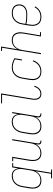

<svg xmlns="http://www.w3.org/2000/svg" viewBox="1260 -2035 980 3540"><g transform="rotate(-90 1750.0 -265.0)"><path d="M232 205V187H316L363 -100Q351 -75 332.5 -54Q314 -33 290.5 -18.5Q267 -4 240.5 2Q214 8 189 8Q162 8 137 1Q112 -6 93 -22Q74 -38 62.5 -60.5Q51 -83 46.5 -108Q42 -133 43 -160Q44 -187 48 -213L70 -343Q74 -368 82 -392.5Q90 -417 103.5 -440Q117 -463 136 -482.5Q155 -502 178.5 -514.5Q202 -527 227 -532.5Q252 -538 278 -538Q305 -538 330 -530.5Q355 -523 373.5 -505.5Q392 -488 402 -464.5Q412 -441 415 -415L434 -530H512V-512H451L335 187H394V205ZM195 -10Q217 -10 240 -15Q263 -20 283.5 -32Q304 -44 321 -62Q338 -80 349.5 -101Q361 -122 367.5 -144Q374 -166 378 -189L399 -319Q403 -342 404.5 -366Q406 -390 402.5 -413Q399 -436 389.5 -456.5Q380 -477 363.5 -492Q347 -507 324.5 -513.5Q302 -520 278 -520Q255 -520 232 -515Q209 -510 187.5 -498Q166 -486 148.5 -468Q131 -450 119 -429Q107 -408 100 -385.5Q93 -363 89 -340L68 -210Q64 -186 62.5 -162Q61 -138 65.5 -115Q70 -92 80.5 -71.5Q91 -51 108 -36.5Q125 -22 148 -16Q171 -10 195 -10Z M694 8Q668 8 643 1Q618 -6 599.5 -22Q581 -38 569.5 -61Q558 -84 554 -109Q550 -134 551 -160.5Q552 -187 556 -213L606 -512H547V-530H629L576 -210Q572 -187 570.5 -163Q569 -139 572.5 -116.5Q576 -94 585.5 -73.5Q595 -53 611.5 -38Q628 -23 650 -16.5Q672 -10 696 -10Q718 -10 741 -15Q764 -20 784.5 -32.5Q805 -45 821.5 -63Q838 -81 849.5 -101.5Q861 -122 867.5 -144Q874 -166 878 -189L934 -530H954L876 -59Q874 -49 875.5 -39.5Q877 -30 883 -23Q889 -16 898 -13Q907 -10 917 -10H928V8H914Q900 8 887.5 4Q875 0 866.5 -9.5Q858 -19 856 -32Q854 -45 856 -59L863 -98Q851 -75 833.5 -54Q816 -33 793 -18.5Q770 -4 744.5 2Q719 8 694 8Z M1189 8Q1162 8 1137 1Q1112 -6 1093 -22Q1074 -38 1062.5 -60.5Q1051 -83 1046.5 -108Q1042 -133 1043 -160Q1044 -187 1048 -213L1070 -343Q1074 -368 1082 -392.5Q1090 -417 1103.5 -440Q1117 -463 1136 -482.5Q1155 -502 1178.5 -514.5Q1202 -527 1227 -532.5Q1252 -538 1278 -538Q1305 -538 1330 -530.5Q1355 -523 1373.5 -505.5Q1392 -488 1402 -464.5Q1412 -441 1415 -415L1434 -530H1454L1376 -59Q1374 -49 1375.5 -39.5Q1377 -30 1383 -23Q1389 -16 1398 -13Q1407 -10 1417 -10H1428V8H1414Q1400 8 1387.5 4Q1375 0 1366.5 -9.5Q1358 -19 1356 -32Q1354 -45 1356 -59L1363 -100Q1351 -75 1332.5 -54Q1314 -33 1290.5 -18.5Q1267 -4 1240.5 2Q1214 8 1189 8ZM1195 -10Q1217 -10 1240 -15Q1263 -20 1283.5 -32Q1304 -44 1321 -62Q1338 -80 1349.5 -101Q1361 -122 1367.5 -144Q1374 -166 1378 -189L1399 -319Q1403 -342 1404.5 -366Q1406 -390 1402.5 -413Q1399 -436 1389.5 -456.5Q1380 -477 1363.5 -492Q1347 -507 1324.5 -513.5Q1302 -520 1278 -520Q1255 -520 1232 -515Q1209 -510 1187.5 -498Q1166 -486 1148.5 -468Q1131 -450 1119 -429Q1107 -408 1100 -385.5Q1093 -363 1089 -340L1068 -210Q1064 -186 1062.5 -162Q1061 -138 1065.5 -115Q1070 -92 1080.5 -71.5Q1091 -51 1108 -36.5Q1125 -22 1148 -16Q1171 -10 1195 -10Z M1792 8Q1771 8 1751 2Q1731 -4 1716.5 -17Q1702 -30 1693.5 -48Q1685 -66 1682 -86.5Q1679 -107 1680 -128.5Q1681 -150 1685 -171L1775 -717H1613V-735H1798L1704 -168Q1701 -149 1699.5 -131Q1698 -113 1700.5 -95Q1703 -77 1709.5 -61Q1716 -45 1728 -33Q1740 -21 1757 -15.5Q1774 -10 1792 -10Q1814 -10 1836 -19Q1858 -28 1875 -44.5Q1892 -61 1903 -82Q1914 -103 1921 -125L1939 -118Q1931 -94 1918 -70.5Q1905 -47 1885.5 -29Q1866 -11 1841.5 -1.5Q1817 8 1792 8Z M2204 8Q2177 8 2150.5 2Q2124 -4 2103 -19Q2082 -34 2068 -56.5Q2054 -79 2048 -104.5Q2042 -130 2043 -158Q2044 -186 2048 -213L2070 -343Q2074 -368 2081.5 -392.5Q2089 -417 2102.5 -440Q2116 -463 2135.5 -482.5Q2155 -502 2178 -514.5Q2201 -527 2226.5 -532.5Q2252 -538 2277 -538Q2301 -538 2323.5 -534Q2346 -530 2367 -523.5Q2388 -517 2408 -508Q2428 -499 2447 -488L2424 -351H2405L2426 -479Q2393 -497 2355.5 -508.5Q2318 -520 2278 -520Q2254 -520 2231 -515Q2208 -510 2187 -498Q2166 -486 2148.5 -468Q2131 -450 2119 -429Q2107 -408 2100 -385.5Q2093 -363 2089 -340L2068 -210Q2064 -186 2063 -161Q2062 -136 2067 -113Q2072 -90 2083.5 -69.5Q2095 -49 2113.5 -35Q2132 -21 2155.5 -15.5Q2179 -10 2204 -10Q2234 -10 2264 -19Q2294 -28 2319 -47.5Q2344 -67 2362 -93.5Q2380 -120 2390 -149L2409 -143Q2397 -111 2377.5 -82Q2358 -53 2330 -32Q2302 -11 2269 -1.5Q2236 8 2204 8Z M2521 0 2640 -717H2581V-735H2662L2612 -432Q2624 -455 2642 -476Q2660 -497 2682.5 -511.5Q2705 -526 2730.5 -532Q2756 -538 2781 -538Q2807 -538 2832 -531Q2857 -524 2876 -508Q2895 -492 2906 -469Q2917 -446 2921.5 -421Q2926 -396 2924.5 -369.5Q2923 -343 2919 -317L2869 -18H2928V0H2847L2900 -320Q2903 -343 2904.5 -367Q2906 -391 2902.5 -413.5Q2899 -436 2889.5 -456.5Q2880 -477 2863.5 -492Q2847 -507 2825 -513.5Q2803 -520 2779 -520Q2757 -520 2734 -515Q2711 -510 2690.5 -497.5Q2670 -485 2653.5 -467Q2637 -449 2625.5 -428.5Q2614 -408 2607.5 -386Q2601 -364 2597 -341L2541 0Z M3209 8Q3181 8 3154.5 2Q3128 -4 3106 -18.5Q3084 -33 3070 -55.5Q3056 -78 3049.5 -103.5Q3043 -129 3043.5 -157Q3044 -185 3048 -213L3070 -343Q3074 -369 3082 -394Q3090 -419 3104 -442Q3118 -465 3138 -484.5Q3158 -504 3181.5 -516.5Q3205 -529 3231 -533.5Q3257 -538 3282 -538Q3305 -538 3327 -534Q3349 -530 3368.5 -521Q3388 -512 3403 -496.5Q3418 -481 3426.5 -461.5Q3435 -442 3438 -419.5Q3441 -397 3437 -375Q3434 -355 3425 -336.5Q3416 -318 3401.5 -303Q3387 -288 3369 -278Q3351 -268 3331.5 -262Q3312 -256 3292 -254.5Q3272 -253 3253 -253Q3208 -253 3163.5 -255Q3119 -257 3077 -269L3068 -210Q3063 -185 3062.5 -160Q3062 -135 3067.5 -111.5Q3073 -88 3085.5 -68Q3098 -48 3117 -34.5Q3136 -21 3160 -15.5Q3184 -10 3209 -10Q3235 -10 3261 -16Q3287 -22 3311 -36Q3335 -50 3353.5 -71Q3372 -92 3385 -116L3403 -108Q3389 -82 3368 -59Q3347 -36 3321 -20.5Q3295 -5 3266.5 1.5Q3238 8 3209 8ZM3258 -270Q3275 -270 3292 -272Q3309 -274 3326 -279Q3343 -284 3358.5 -293Q3374 -302 3386.5 -315Q3399 -328 3407 -344.5Q3415 -361 3418 -378Q3421 -397 3418.5 -416.5Q3416 -436 3408.5 -453.5Q3401 -471 3387.5 -484Q3374 -497 3357.5 -505Q3341 -513 3321.5 -516.5Q3302 -520 3282 -520Q3259 -520 3235.5 -515.5Q3212 -511 3190 -499.5Q3168 -488 3150 -470Q3132 -452 3119.5 -430.5Q3107 -409 3100 -386.5Q3093 -364 3089 -340L3080 -287Q3123 -275 3168 -272.5Q3213 -270 3258 -270Z"/></g></svg>

Font: Iosevka Slab Thin
Style: Italic
Weight: 100
Italic angle: -9°
Monospace: yes
Designer: Belleve Invis
Foundry: Belleve Invis
Version: Version 11.1.1; ttfautohint (v1.8.3)